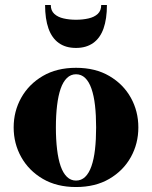

<svg xmlns="http://www.w3.org/2000/svg" viewBox="-20 -743 612 773"><path d="M286 10Q208.5 10 152.2 -23Q96 -56 65.5 -110.5Q35 -165 35 -230Q35 -295 65.5 -349.5Q96 -404 152.2 -437Q208.5 -470 286 -470Q364 -470 420.2 -437Q476.5 -404 506.8 -349.5Q537 -295 537 -230Q537 -165 506.8 -110.5Q476.5 -56 420.2 -23Q364 10 286 10ZM286 -16Q307.5 -16 323 -31Q338.5 -46 348.2 -74Q358 -102 362.5 -141.5Q367 -181 367 -230Q367 -279 362.5 -318.5Q358 -358 348.2 -386Q338.5 -414 323 -429Q307.5 -444 286 -444Q265 -444 249.5 -429Q234 -414 224.2 -386Q214.5 -358 209.8 -318.5Q205 -279 205 -230Q205 -181 209.8 -141.5Q214.5 -102 224.2 -74Q234 -46 249.5 -31Q265 -16 286 -16ZM286 -550Q244.5 -550 216.8 -569.8Q189 -589.5 175.2 -628.2Q161.5 -667 161.5 -723H184.5Q184.5 -700 198.8 -687Q213 -674 236 -668.8Q259 -663.5 286 -663.5Q313 -663.5 336.2 -668.8Q359.5 -674 373.5 -687Q387.5 -700 387.5 -723H410.5Q410.5 -667 396.8 -628.2Q383 -589.5 355 -569.8Q327 -550 286 -550Z"/></svg>

Font: Bodoni Moda 9pt ExtraBold
Style: Regular
Weight: 800
Designer: Owen Earl
Foundry: indestructible type
Version: Version 2.005